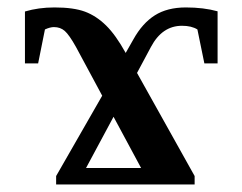

<svg xmlns="http://www.w3.org/2000/svg" viewBox="-20 -491 645 511"><path d="M523.9 -322.3 505.4 -412.6Q489.7 -422.4 464.4 -422.4Q411.6 -422.4 381.8 -366.2L344.7 -296.9L498 -22.5V0H129.4V-22.5L252 -236.3L182.1 -366.2Q164.1 -398.4 152.3 -408.7Q140.6 -418.9 123.5 -418.9Q113.3 -418.9 99.6 -412.6L81.5 -322.3H46.4V-460.4Q82.5 -471.2 125 -471.2Q175.8 -471.2 206.1 -460Q236.3 -448.7 262.2 -423.3Q288.1 -397.9 314.5 -350.1L335 -386.2Q358.9 -429.2 392.1 -450.2Q425.3 -471.2 474.6 -471.2Q522 -471.2 559.1 -460.9V-322.3ZM282.2 -180.2 209 -43.9H355.5Z"/></svg>

Font: Liberation Serif
Style: Bold
Weight: 700
Designer: Steve Matteson
Foundry: Ascender Corporation
Version: Version 2.1.5